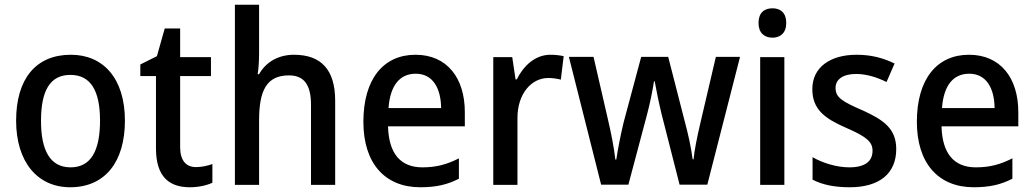

<svg xmlns="http://www.w3.org/2000/svg" viewBox="-20 -780 4361 810"><path d="M507 -271C507 -450 415 -549 279 -549C131 -549 48 -447 48 -271C48 -97 138 10 276 10C424 10 507 -98 507 -271ZM153 -270C153 -396 190 -464 277 -464C364 -464 402 -395 402 -271C402 -145 364 -74 278 -74C191 -74 153 -146 153 -270Z M807 -75C765 -75 740 -103 740 -159V-459H870V-539H740V-660H675L642 -543L572 -508V-459H638V-154C638 -32 696 10 781 10C818 10 852 2 876 -9V-88C857 -81 831 -75 807 -75Z M1073 -558V-760H971V0H1073V-272C1073 -397 1104 -462 1199 -462C1263 -462 1292 -422 1292 -338V0H1394V-355C1394 -487 1334 -549 1220 -549C1158 -549 1103 -521 1073 -467H1067C1071 -491 1073 -523 1073 -558Z M1733 -549C1598 -549 1513 -447 1513 -266C1513 -92 1603 10 1753 10C1820 10 1867 -1 1916 -26V-112C1865 -86 1820 -74 1762 -74C1669 -74 1620 -133 1617 -247H1941V-307C1941 -452 1865 -549 1733 -549ZM1734 -469C1806 -469 1840 -408 1841 -324H1619C1626 -419 1666 -469 1734 -469Z M2302 -549C2238 -549 2189 -503 2160 -445H2155L2141 -539H2061V0H2163V-282C2163 -386 2223 -451 2293 -451C2312 -451 2331 -448 2346 -444L2358 -543C2341 -547 2320 -549 2302 -549Z M2771 -299 2847 -1H2964L3102 -540H3000L2934 -258C2921 -203 2909 -143 2906 -108H2902C2896 -158 2882 -219 2870 -263L2799 -540H2685L2611 -264C2599 -215 2586 -148 2580 -107H2576C2571 -154 2558 -220 2545 -275L2484 -540H2380L2516 -1H2631L2710 -298C2723 -347 2734 -403 2739 -437H2742C2748 -404 2759 -348 2771 -299Z M3239 -745C3204 -745 3180 -726 3180 -683C3180 -641 3205 -621 3239 -621C3272 -621 3297 -641 3297 -683C3297 -726 3273 -745 3239 -745ZM3289 -539H3187V0H3289Z M3761 -151C3761 -237 3708 -274 3620 -314C3532 -352 3505 -369 3505 -409C3505 -445 3536 -468 3592 -468C3635 -468 3680 -454 3720 -434L3754 -512C3705 -536 3654 -549 3594 -549C3482 -549 3407 -496 3407 -404C3407 -318 3460 -280 3549 -241C3637 -203 3661 -181 3661 -144C3661 -100 3630 -74 3563 -74C3509 -74 3449 -93 3408 -117V-22C3449 -1 3498 10 3565 10C3689 10 3761 -47 3761 -151Z M4068 -549C3933 -549 3848 -447 3848 -266C3848 -92 3938 10 4088 10C4155 10 4202 -1 4251 -26V-112C4200 -86 4155 -74 4097 -74C4004 -74 3955 -133 3952 -247H4276V-307C4276 -452 4200 -549 4068 -549ZM4069 -469C4141 -469 4175 -408 4176 -324H3954C3961 -419 4001 -469 4069 -469Z"/></svg>

Font: Noto Sans Khmer SemiCondensed Medium
Style: Regular
Weight: 500
Width: 4
Designer: Danh Hong and the Monotype Design Team
Foundry: Monotype Imaging Inc.
Version: Version 2.004